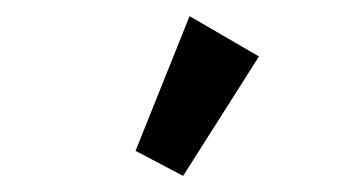

<svg xmlns="http://www.w3.org/2000/svg" viewBox="-20 -727 440 238"><path d="M207 -509 148 -540 215 -707 301 -657Z"/></svg>

Font: Inconsolata Condensed ExtraBold
Style: Regular
Weight: 800
Width: 3
Monospace: yes
Designer: Raph Levien, Cyreal, Brenton Simpson
Foundry: Raph Levien, Cyreal, Google
Version: Version 3.001; ttfautohint (v1.8.2.53-6de2)